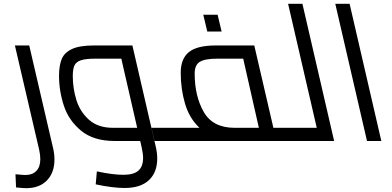

<svg xmlns="http://www.w3.org/2000/svg" viewBox="-20 -738 2054 1005"><path d="M64 243 61 174Q101 178 113 178Q150 178 170.5 156.5Q191 135 191 95Q191 73 185 46L58 -500H133L258 38Q265 67 265 97Q265 166 225.5 206.5Q186 247 117 247Q100 247 64 243Z M794 24Q803 60 803 92Q803 164 759.5 205Q716 246 632 246Q571 246 481 227L487 159Q570 177 626 177Q679 177 704 155.5Q729 134 729 88Q729 66 721 31L714 0H581Q470 0 405 -53.5Q340 -107 314.5 -184Q289 -261 289 -341Q289 -395 303 -429Q317 -463 357 -481.5Q397 -500 471 -500H673ZM698 -69 615 -431H481Q429 -431 403.5 -422.5Q378 -414 369.5 -395Q361 -376 361 -340Q361 -275 380 -214Q399 -153 446 -111Q493 -69 571 -69ZM912 -15Q912 0 897 0H789L773 -69H881Q896 -69 904 -49Q912 -29 912 -15Z M1311 -500 1427 0H897Q882 0 874.5 -19Q867 -38 867 -53Q867 -69 881 -69H1024Q971 -119 948.5 -195.5Q926 -272 926 -357Q926 -431 969 -465.5Q1012 -500 1109 -500ZM1335 -69 1253 -431H1119Q1053 -431 1026 -414.5Q999 -398 999 -353Q999 -235 1046.5 -152Q1094 -69 1208 -69ZM1549 -15Q1549 0 1534 0H1427L1411 -69H1518Q1534 -69 1541.5 -49.5Q1549 -30 1549 -15ZM1044 -661H1119L1140 -573H1065Z M1729 0H1534Q1519 0 1511.5 -19Q1504 -38 1504 -53Q1504 -69 1518 -69H1638L1488 -718H1563Z M1735 -718H1810L1976 0H1901Z"/></svg>

Font: Cairo
Style: Italic
Weight: 400
Italic angle: -13°
Designer: Mohamed Gaber, Accademia di Belle Arti di Urbino and others
Foundry: Kief Type Foundry, Accademia di Belle Arti di Urbino and others
Version: Version 3.011